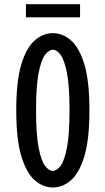

<svg xmlns="http://www.w3.org/2000/svg" viewBox="-20 -860 490 892"><path d="M226 11Q180.5 11 141.8 -22.2Q103 -55.5 79.2 -133.8Q55.5 -212 55.5 -348Q55.5 -483.5 79.2 -561.5Q103 -639.5 141.8 -672.8Q180.5 -706 226 -706Q270.5 -706 309.2 -672.8Q348 -639.5 371.8 -561.5Q395.5 -483.5 395.5 -348Q395.5 -212 371.8 -133.8Q348 -55.5 309.2 -22.2Q270.5 11 226 11ZM226 -66Q243.5 -66 261.2 -89.2Q279 -112.5 291 -173.8Q303 -235 303 -348Q303 -460.5 291 -521.5Q279 -582.5 261.2 -605.8Q243.5 -629 226 -629Q207.5 -629 189.5 -605.8Q171.5 -582.5 159.5 -521.5Q147.5 -460.5 147.5 -348Q147.5 -235 159.5 -173.8Q171.5 -112.5 189.5 -89.2Q207.5 -66 226 -66ZM100.5 -779.5V-840.5H352V-779.5Z"/></svg>

Font: Trispace Condensed
Style: Regular
Weight: 400
Width: 3
Designer: Tyler Finck
Foundry: Etcetera Type Company
Version: Version 1.210; ttfautohint (v1.8.3)